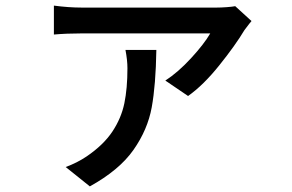

<svg xmlns="http://www.w3.org/2000/svg" viewBox="-20 -577 1040 684"><path d="M851 -470Q818 -415 761 -344Q704 -273 650 -235L569 -290Q614 -319 660.5 -369.5Q707 -420 729 -458H271Q217 -458 172 -454V-557Q225 -550 271 -550H752Q768 -550 788 -551.5Q808 -553 818 -555L876 -502Q872 -498 851 -470ZM300 87 214 18Q255 3 289 -20Q349 -61 380.5 -108.5Q412 -156 423 -209Q434 -262 434 -334Q434 -362 427 -399H537Q535 -274 520.5 -194.5Q506 -115 455.5 -43Q405 29 300 87Z"/></svg>

Font: Sinter Medium
Style: Regular
Weight: 500
Foundry: Adobe & rsms
Version: Version 1.000